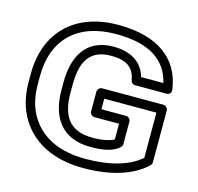

<svg xmlns="http://www.w3.org/2000/svg" viewBox="-112 -864 1048 1017"><g transform="rotate(15 412.5 -355.5)"><path d="M416 -696C602 -696 696 -628 724 -510H602C581 -584 520 -628 420 -628C263 -628 212 -509 212 -377V-334C212 -195 274 -83 437 -83C496 -83 560 -90 595 -125C600 -130 603 -137 603 -143V-266C603 -281 589 -291 578 -291H443V-349H729V-101C667 -47 566 -15 428 -15C252 -15 151 -91 107 -197C91 -236 83 -281 83 -334V-376C83 -577 204 -696 416 -696ZM33 -376V-334C33 -276 42 -224 61 -178C113 -52 236 35 428 35C579 35 698 -2 771 -72C775 -76 779 -83 779 -90V-374C779 -385 769 -399 754 -399H418C407 -399 393 -389 393 -374V-266C393 -255 403 -241 418 -241H553V-155C532 -142 486 -133 437 -133C306 -133 262 -209 262 -334V-377C262 -499 300 -578 420 -578C512 -578 547 -543 558 -481C560 -470 569 -460 582 -460H754C777 -460 780 -478 779 -488C756 -655 629 -746 416 -746C173 -746 33 -599 33 -376Z"/></g></svg>

Font: Asimov
Style: XWidOu
Weight: 500
Designer: Google
Version: Version 2.000980; 2014